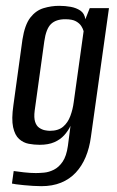

<svg xmlns="http://www.w3.org/2000/svg" viewBox="-20 -521 403 659"><path d="M122 118Q109 118 93 117Q77 116 61.5 114.5Q46 113 35 111.5Q24 110 21 109L27 66Q39 68 62 70.5Q85 73 103 73Q115 73 131.5 71.5Q148 70 165 61.5Q182 53 195 34Q208 15 213 -20L222 -89Q214 -72 200.5 -57Q187 -42 166.5 -33Q146 -24 116 -24Q97 -24 78.5 -27.5Q60 -31 45.5 -44Q31 -57 25 -84.5Q19 -112 26 -160L57 -385Q65 -436 84 -460.5Q103 -485 129.5 -493Q156 -501 183 -501Q204 -501 223 -497.5Q242 -494 256 -484.5Q270 -475 273 -455L288 -493H354L292 -51Q287 -13 274 18Q261 49 240 71.5Q219 94 189.5 106Q160 118 122 118ZM151 -72Q180 -72 196.5 -86Q213 -100 221.5 -123Q230 -146 233 -170L267 -414Q265 -422 259 -431.5Q253 -441 240.5 -448Q228 -455 204 -455Q172 -455 155 -438.5Q138 -422 132 -379L99 -141Q96 -117 100.5 -103Q105 -89 114.5 -82.5Q124 -76 134 -74Q144 -72 151 -72Z"/></svg>

Font: Alumni Sans Medium
Style: Italic
Weight: 500
Italic angle: -8°
Designer: Robert E. Leuschke
Foundry: Robert E. Leuschke
Version: Version 1.016